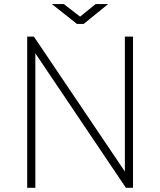

<svg xmlns="http://www.w3.org/2000/svg" viewBox="-20 -898 766 918"><path d="M110 0V-723H142L577 -78V-723H616V0H582L149 -643V0ZM348 -783.5 228 -878.5H285L363 -818.5L437 -878.5H497L380 -783.5Z"/></svg>

Font: Public Sans Thin Thin
Style: Regular
Weight: 250
Version: Version 2.001